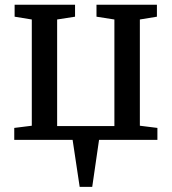

<svg xmlns="http://www.w3.org/2000/svg" viewBox="-20 -574 704 788"><path d="M307 193 278 0H38.5V-49L110.5 -58V-494L40 -505.5V-554.5H288V-505.5L214.5 -494V-56.5H449.5V-494L376 -505.5V-554.5H624V-505.5L554 -494V-58L626 -49V0H386.5L358.5 193Z"/></svg>

Font: Merriweather 20pt
Style: Regular
Weight: 400
Version: Version 2.100